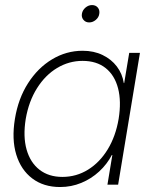

<svg xmlns="http://www.w3.org/2000/svg" viewBox="-20 -732 602 761"><path d="M218.3 9.3Q152.8 9.3 107.9 -24.7Q63 -58.6 44.4 -119.4Q25.9 -180.2 39.1 -260.7Q52.2 -341.3 91.1 -402.1Q129.9 -462.9 186.3 -496.8Q242.7 -530.8 307.6 -530.8Q352.1 -530.8 386.7 -513.9Q421.4 -497.1 443.1 -468.5Q464.8 -439.9 470.7 -402.8H472.2L492.2 -522.5H534.7L448.2 0H405.8L425.3 -117.7H423.3Q404.3 -81.1 373 -52.2Q341.8 -23.4 302.2 -7.1Q262.7 9.3 218.3 9.3ZM227.1 -30.8Q282.7 -30.8 329.1 -59.6Q375.5 -88.4 407 -140.1Q438.5 -191.9 450.2 -260.7Q461.4 -330.1 448 -381.8Q434.6 -433.6 398.7 -462.2Q362.8 -490.7 307.1 -490.7Q253.4 -490.7 206.5 -462.6Q159.7 -434.6 127 -382.8Q94.2 -331.1 82 -260.7Q70.8 -190.9 85.4 -139.2Q100.1 -87.4 136.7 -59.1Q173.3 -30.8 227.1 -30.8ZM333.5 -643.1Q319.3 -643.1 310.8 -653.3Q302.2 -663.6 304.7 -677.7Q307.1 -691.9 318.8 -701.9Q330.6 -711.9 344.7 -711.9Q359.4 -711.9 367.7 -701.9Q376 -691.9 373.5 -677.2Q371.6 -663.1 359.6 -653.1Q347.7 -643.1 333.5 -643.1Z"/></svg>

Font: Inter 28pt ExtraLight
Style: Italic
Weight: 250
Italic angle: -9.3988°
Designer: Rasmus Andersson
Foundry: rsms
Version: Version 4.001;git-66647c0bb